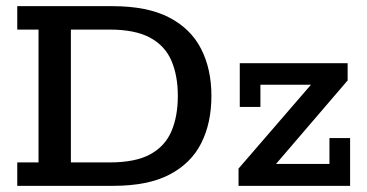

<svg xmlns="http://www.w3.org/2000/svg" viewBox="-20 -603 1192 623"><path d="M36 0V-76H105V-507H36V-583H345Q458 -583 528.5 -546.5Q599 -510 632.5 -444.5Q666 -379 666 -292Q666 -204 633 -138.5Q600 -73 530 -36.5Q460 0 347 0ZM210 -76H336Q419 -76 467 -102Q515 -128 536 -176.5Q557 -225 557 -292Q557 -358 536 -406.5Q515 -455 466.5 -481Q418 -507 336 -507H210ZM754 0V-56L1014 -357L1027 -328H825V-256H758V-398H1108V-342L849 -40L837 -71H1049V-155H1116V0Z"/></svg>

Font: Rokkitt Medium
Style: Regular
Weight: 500
Version: Version 3.103